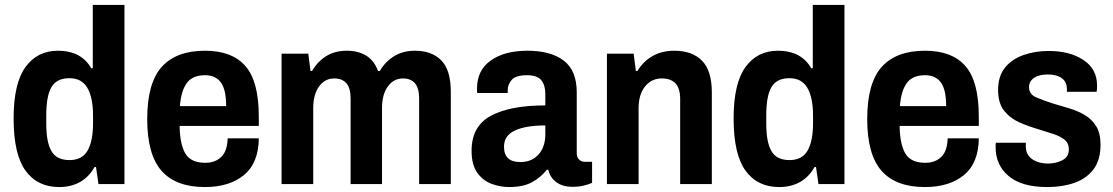

<svg xmlns="http://www.w3.org/2000/svg" viewBox="-20 -744 4500 776"><path d="M219 12Q131 12 83 -54.5Q35 -121 35 -265Q35 -407 83 -473Q131 -539 214 -539Q308 -539 349 -468H355V-724H483V0H378L368 -69H362Q341 -30 304.5 -9Q268 12 219 12ZM261 -97Q312 -97 334 -135.5Q356 -174 356 -245V-277Q356 -350 333 -389Q310 -428 261 -428Q209 -428 188 -392Q167 -356 167 -279V-244Q167 -169 188 -133Q209 -97 261 -97Z M808 12Q691 12 633 -53.5Q575 -119 575 -263Q575 -408 633.5 -473.5Q692 -539 809 -539Q917 -539 971.5 -477.5Q1026 -416 1026 -272V-235H706Q707 -160 729.5 -123Q752 -86 809 -86Q850 -86 874.5 -110Q899 -134 900 -185H1026Q1025 -85 966 -36.5Q907 12 808 12ZM707 -315H894Q894 -382 872.5 -411Q851 -440 809 -440Q758 -440 735 -408.5Q712 -377 707 -315Z M1118 0V-527H1226L1235 -457H1241Q1264 -496 1299 -517.5Q1334 -539 1382 -539Q1427 -539 1459.5 -519.5Q1492 -500 1508 -457H1515Q1537 -495 1573 -517Q1609 -539 1657 -539Q1725 -539 1763.5 -500Q1802 -461 1802 -373V0H1674V-346Q1674 -388 1657 -407.5Q1640 -427 1609 -427Q1571 -427 1547.5 -394.5Q1524 -362 1524 -307V0H1397V-346Q1397 -388 1380 -407.5Q1363 -427 1331 -427Q1293 -427 1269.5 -394.5Q1246 -362 1246 -307V0Z M2038 12Q2003 12 1968 -0.5Q1933 -13 1909.5 -45Q1886 -77 1886 -135Q1886 -234 1964 -276Q2042 -318 2184 -318V-366Q2184 -399 2168 -419.5Q2152 -440 2110 -440Q2065 -440 2048.5 -421.5Q2032 -403 2032 -379V-368H1909Q1908 -372 1908 -376.5Q1908 -381 1908 -387Q1908 -460 1963.5 -499.5Q2019 -539 2112 -539Q2206 -539 2258.5 -499Q2311 -459 2311 -371V-125Q2311 -108 2320.5 -99Q2330 -90 2343 -90H2373V-5Q2360 1 2340 6Q2320 11 2294 11Q2253 11 2228 -8Q2203 -27 2196 -58H2190Q2167 -28 2131 -8Q2095 12 2038 12ZM2083 -89Q2129 -89 2156.5 -119.5Q2184 -150 2184 -201V-237Q2105 -237 2061 -216.5Q2017 -196 2017 -151Q2017 -89 2083 -89Z M2433 0V-527H2541L2550 -457H2556Q2580 -496 2617.5 -517.5Q2655 -539 2706 -539Q2777 -539 2817 -499Q2857 -459 2857 -370V0H2729V-344Q2729 -387 2710 -407Q2691 -427 2655 -427Q2613 -427 2587 -394.5Q2561 -362 2561 -307V0Z M3129 12Q3041 12 2993 -54.5Q2945 -121 2945 -265Q2945 -407 2993 -473Q3041 -539 3124 -539Q3218 -539 3259 -468H3265V-724H3393V0H3288L3278 -69H3272Q3251 -30 3214.5 -9Q3178 12 3129 12ZM3171 -97Q3222 -97 3244 -135.5Q3266 -174 3266 -245V-277Q3266 -350 3243 -389Q3220 -428 3171 -428Q3119 -428 3098 -392Q3077 -356 3077 -279V-244Q3077 -169 3098 -133Q3119 -97 3171 -97Z M3718 12Q3601 12 3543 -53.5Q3485 -119 3485 -263Q3485 -408 3543.5 -473.5Q3602 -539 3719 -539Q3827 -539 3881.5 -477.5Q3936 -416 3936 -272V-235H3616Q3617 -160 3639.5 -123Q3662 -86 3719 -86Q3760 -86 3784.5 -110Q3809 -134 3810 -185H3936Q3935 -85 3876 -36.5Q3817 12 3718 12ZM3617 -315H3804Q3804 -382 3782.5 -411Q3761 -440 3719 -440Q3668 -440 3645 -408.5Q3622 -377 3617 -315Z M4213 12Q4109 12 4056.5 -32.5Q4004 -77 4004 -148Q4004 -153 4004 -158Q4004 -163 4005 -167H4126Q4126 -163 4126 -160Q4126 -157 4126 -153Q4126 -118 4152 -100.5Q4178 -83 4215 -83Q4248 -83 4274 -96.5Q4300 -110 4300 -141Q4300 -165 4283 -179Q4266 -193 4238.5 -202Q4211 -211 4179 -221Q4140 -232 4102 -248.5Q4064 -265 4039 -295.5Q4014 -326 4014 -381Q4014 -435 4041 -469.5Q4068 -504 4115 -521Q4162 -538 4219 -538Q4304 -538 4359 -501.5Q4414 -465 4414 -398Q4414 -391 4413.5 -383.5Q4413 -376 4412 -373H4292V-385Q4292 -413 4271.5 -428Q4251 -443 4215 -443Q4179 -443 4159 -429Q4139 -415 4139 -392Q4139 -363 4168 -350.5Q4197 -338 4238 -325Q4269 -316 4302 -306Q4335 -296 4363.5 -279.5Q4392 -263 4410 -234.5Q4428 -206 4428 -159Q4428 -97 4399.5 -59.5Q4371 -22 4322.5 -5Q4274 12 4213 12Z"/></svg>

Font: Archivo SemiCondensed
Style: Bold
Weight: 680
Width: 4
Designer: Hector Gatti
Foundry: Omnibus-Type
Version: Version 2.001; ttfautohint (v1.8.3)